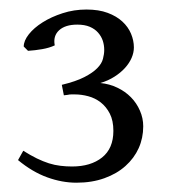

<svg xmlns="http://www.w3.org/2000/svg" viewBox="-20 -685 369 411"><path d="M286.6 -414.6Q286.6 -389.6 276.9 -367.9Q267.1 -346.2 248.5 -329.6Q230 -313 203.4 -303.5Q176.8 -293.9 143.6 -293.9Q112.8 -293.9 81.1 -305.4Q49.3 -316.9 18.6 -342.3L29.8 -362.3Q45.4 -352.5 58.8 -345.9Q72.3 -339.4 84.7 -335.4Q97.2 -331.5 109.4 -330.1Q121.6 -328.6 134.3 -328.6Q174.3 -328.6 198.5 -347.9Q222.7 -367.2 222.7 -404.8Q222.7 -426.8 215.1 -441.7Q207.5 -456.5 195.6 -465.8Q183.6 -475.1 168.9 -479Q154.3 -482.9 140.1 -482.9H132.8Q130.9 -482.9 128.9 -482.7Q127 -482.4 124.5 -481.9Q122.1 -481.4 116.7 -481L112.3 -503.4Q142.6 -510.7 160.6 -520Q178.7 -529.3 188.2 -539.1Q197.8 -548.8 200.4 -559.1Q203.1 -569.3 203.1 -578.1Q203.1 -588.4 200 -597.9Q196.8 -607.4 189.9 -615.2Q183.1 -623 172.1 -627.7Q161.1 -632.3 145.5 -632.3Q119.6 -632.3 106.4 -620.1Q93.3 -607.9 97.2 -587.9Q85.9 -582.5 70.3 -579.8Q54.7 -577.1 40 -576.2L30.8 -585.4Q30.8 -597.7 41.7 -611.6Q52.7 -625.5 71.3 -637.2Q89.8 -648.9 114 -656.7Q138.2 -664.6 165 -664.6Q191.4 -664.6 210.4 -657.5Q229.5 -650.4 241.9 -638.9Q254.4 -627.4 260.5 -612.8Q266.6 -598.1 266.6 -583.5Q266.6 -572.3 261.7 -561Q256.8 -549.8 247.6 -539.6Q238.3 -529.3 224.9 -520.8Q211.4 -512.2 194.8 -507.3Q214.4 -505.4 231.2 -497.3Q248 -489.3 260.3 -476.8Q272.5 -464.4 279.5 -448.2Q286.6 -432.1 286.6 -414.6Z"/></svg>

Font: Noto Serif Devanagari
Style: Bold
Weight: 700
Designer: Monotype Design Team
Foundry: Monotype Imaging Inc.
Version: Version 1.01